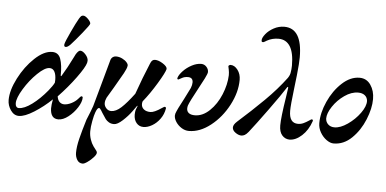

<svg xmlns="http://www.w3.org/2000/svg" viewBox="-61 -839 2511 1250"><g transform="rotate(5 1194.5 -214.0)"><path d="M2 -84Q2 -147 43 -227Q84 -307 144 -363.5Q204 -420 258 -420Q299 -420 313 -380Q327 -340 326 -273Q326 -269 328 -268Q330 -267 333 -273Q364 -323 401 -398L411 -418Q427 -444 439 -444Q455 -444 473.5 -423.5Q492 -403 492 -383Q492 -377 490 -369Q482 -339 432 -270.5Q382 -202 318 -135Q322 -110 334.5 -98.5Q347 -87 364 -87Q386 -87 411 -99.5Q436 -112 452 -130Q468 -149 471 -149Q481 -149 481 -141Q481 -113 457.5 -76Q434 -39 400 -12.5Q366 14 335 14Q284 14 282 -53Q282 -78 289 -113Q236 -62 175.5 -24Q115 14 77 14Q45 14 23.5 -17Q2 -48 2 -84ZM255 -168Q282 -201 292 -222L293 -240Q293 -275 282 -294.5Q271 -314 250 -314Q219 -314 171 -267.5Q123 -221 86.5 -161Q50 -101 50 -67Q50 -53 56 -45Q62 -37 72 -37Q108 -37 158 -74Q208 -111 255 -168ZM332 -478Q336 -496 366 -560Q396 -624 412 -651Q420 -664 425 -668.5Q430 -673 439 -673Q452 -673 470 -655Q488 -637 488 -625Q488 -617 443.5 -562Q399 -507 372 -478Q354 -460 342 -460Q329 -460 332 -478Z M469 220Q469 181 482 128Q495 75 518 0L529 -27Q532 -34 540.5 -55.5Q549 -77 554 -92Q569 -145 594.5 -238Q620 -331 640 -403Q644 -414 653 -420.5Q662 -427 674 -427Q695 -427 714.5 -417.5Q734 -408 745.5 -394.5Q757 -381 754 -371Q752 -355 734.5 -323Q717 -291 677 -223Q649 -177 636 -154Q627 -135 627 -118Q627 -100 640.5 -85Q654 -70 673 -70Q704 -70 738.5 -101.5Q773 -133 820 -196Q858 -304 898 -399Q904 -415 911.5 -421Q919 -427 929 -427Q952 -427 981 -408.5Q1010 -390 1009 -374Q1004 -351 960 -278Q916 -205 872 -151Q869 -142 869 -133Q869 -112 885 -99Q901 -86 928 -86Q953 -86 1000 -118Q1015 -128 1018 -128Q1022 -128 1025 -125Q1028 -122 1027 -118Q1021 -80 999 -49.5Q977 -19 947.5 -2Q918 15 891 15Q863 15 845.5 -6Q828 -27 828 -60Q828 -71 829 -76Q830 -92 842 -118L839 -119Q837 -116 812.5 -82Q788 -48 754.5 -17.5Q721 13 699 13Q679 13 665 4.5Q651 -4 643 -14.5Q635 -25 618 -52Q617 -54 608 -68.5Q599 -83 593 -83Q582 -83 571 -52Q564 -34 556.5 5.5Q549 45 549 73Q549 100 557.5 125.5Q566 151 579 169Q583 175 590 183.5Q597 192 600.5 197.5Q604 203 604 209Q604 220 587.5 238.5Q571 257 550 272Q529 287 518 287Q494 287 481.5 266.5Q469 246 469 220Z M1089 -77Q1089 -82 1091 -90Q1100 -117 1140 -191Q1172 -253 1177 -265Q1185 -285 1185 -302Q1185 -334 1152 -334Q1129 -334 1111.5 -323.5Q1094 -313 1092 -313Q1086 -313 1084.5 -315.5Q1083 -318 1085 -325Q1091 -344 1114 -368.5Q1137 -393 1169 -410Q1201 -427 1231 -427Q1251 -427 1265 -412Q1279 -397 1279 -378Q1279 -368 1262.5 -335Q1246 -302 1226 -266Q1177 -176 1168 -150Q1165 -140 1165 -130Q1165 -111 1178.5 -100.5Q1192 -90 1218 -90Q1269 -90 1314.5 -133.5Q1360 -177 1387 -242.5Q1414 -308 1416 -369Q1416 -389 1412.5 -405Q1409 -421 1408 -427Q1408 -431 1413 -434Q1418 -437 1422 -437Q1448 -437 1468.5 -410Q1489 -383 1489 -345Q1489 -264 1444.5 -179.5Q1400 -95 1330 -40Q1260 15 1188 15Q1163 15 1140 0.5Q1117 -14 1103 -35.5Q1089 -57 1089 -77Z M1472 -33Q1472 -51 1495 -72Q1586 -153 1664 -230Q1742 -307 1801 -386Q1803 -389 1807.5 -397Q1812 -405 1815 -417Q1820 -444 1820 -467Q1820 -551 1794 -592.5Q1768 -634 1718 -634Q1677 -634 1643 -615Q1638 -612 1630.5 -607.5Q1623 -603 1619 -603Q1613 -603 1611 -605.5Q1609 -608 1609 -615Q1609 -631 1628.5 -655.5Q1648 -680 1680.5 -697.5Q1713 -715 1749 -715Q1866 -715 1866 -525Q1866 -510 1864 -478Q1860 -422 1847 -317Q1834 -211 1834 -173Q1834 -93 1892 -93Q1911 -93 1928 -101Q1945 -109 1960.5 -119.5Q1976 -130 1978 -130Q1990 -130 1986 -118Q1966 -59 1926 -22.5Q1886 14 1845 14Q1816 13 1797 -9Q1778 -31 1778 -73Q1778 -125 1799 -257Q1801 -272 1803.5 -288Q1806 -304 1808 -320V-322Q1808 -327 1805.5 -327Q1803 -327 1800 -322Q1770 -274 1694.5 -170Q1619 -66 1577 -13Q1564 3 1553 9Q1542 15 1531 15Q1513 15 1492.5 0.5Q1472 -14 1472 -33Z M2030 -110Q2030 -177 2063.5 -251.5Q2097 -326 2151.5 -376.5Q2206 -427 2266 -427Q2312 -427 2338.5 -388.5Q2365 -350 2365 -296Q2365 -235 2335 -161.5Q2305 -88 2252.5 -37Q2200 14 2134 14Q2112 14 2087.5 -3.5Q2063 -21 2046.5 -49.5Q2030 -78 2030 -110ZM2327 -281Q2325 -304 2308.5 -317Q2292 -330 2265 -330Q2221 -330 2176 -298.5Q2131 -267 2101.5 -222.5Q2072 -178 2072 -144Q2073 -121 2089 -106Q2105 -91 2130 -91Q2169 -91 2216 -123.5Q2263 -156 2295.5 -201Q2328 -246 2327 -281Z"/></g></svg>

Font: EB Garamond SemiBold
Style: Italic
Weight: 600
Italic angle: -17.2°
Designer: Georg Duffner and Octavio Pardo
Foundry: Georg Duffner
Version: Version 1.000